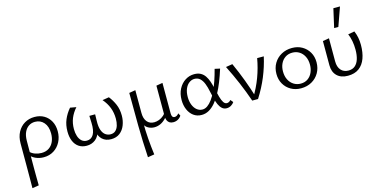

<svg xmlns="http://www.w3.org/2000/svg" viewBox="-89 -1211 3987 2001"><g transform="rotate(-15 1904.5 -211.0)"><path d="M56.9 289Q57.5 227.5 57.7 166Q58 104.5 58 44Q58 -16.5 58 -76Q58 -135.6 58 -193.4Q58 -263.8 85.7 -315.2Q113.5 -366.6 160.9 -394.6Q208.4 -422.6 268 -422.6Q327.4 -422.6 371.4 -396.5Q415.4 -370.5 440.2 -324.3Q465.1 -278.2 465.1 -216.1Q465.1 -153.3 438.4 -102Q411.6 -50.8 364.4 -21.2Q317.2 8.5 255.7 8.5Q207.5 8.5 166.1 -10.8Q124.8 -30.1 103.1 -64.7L121.5 -87.5Q142.4 -64.6 176.5 -52.7Q210.7 -40.8 244.3 -40.8Q291.8 -40.8 324.8 -62.9Q357.8 -84.9 375.1 -123.5Q392.5 -162.1 392.5 -211.5Q392.5 -287.3 355.6 -329.8Q318.8 -372.3 260.4 -372.3Q221.7 -372.3 192 -352.3Q162.4 -332.4 145.4 -295.5Q128.5 -258.5 127.9 -205.9Q127.4 -142.2 127.1 -88.5Q126.8 -34.9 126.5 12.2Q126.3 59.3 126.3 102.8Q126.3 146.4 126.8 189.1Q127.4 231.8 127.9 277.5Z M719.2 8.5Q668.9 8.5 633.6 -15.8Q598.4 -40.1 580.1 -83.9Q561.9 -127.7 561.9 -186.1Q561.9 -256.8 585.8 -313.5Q609.6 -370.3 652.2 -420.1L717.6 -408.3Q676.5 -362.1 655 -309.6Q633.5 -257.2 633.5 -193.7Q633.5 -152.1 644.4 -117.6Q655.4 -83.1 678 -62.8Q700.7 -42.5 734.4 -42.5Q781.6 -42.5 806.2 -84.2Q830.7 -125.9 827.5 -210.3L824.7 -285.5H887L885.4 -213.5Q883.7 -151.8 897.4 -114.4Q911.1 -76.9 935.7 -59.7Q960.4 -42.5 989.9 -42.5Q1023.3 -42.5 1044 -61.7Q1064.8 -81 1074.5 -113.6Q1084.1 -146.3 1084.1 -185.9Q1084.1 -250.4 1062.9 -305.4Q1041.6 -360.4 999.9 -408.3L1071.4 -420.1Q1105.4 -377.5 1128.9 -323.9Q1152.4 -270.2 1152.4 -201.4Q1152.4 -147.2 1133.8 -98.9Q1115.3 -50.6 1077.5 -21.1Q1039.8 8.5 982.7 8.5Q924.5 8.5 887.7 -25.5Q850.9 -59.5 842.9 -121H868.2Q854.1 -54 813.8 -22.8Q773.5 8.5 719.2 8.5Z M1303.1 289Q1292.5 114.5 1290.5 -59.9Q1288.5 -234.2 1288.5 -408.7L1356.8 -420.2V-173.9Q1356.8 -114.4 1384.4 -80Q1412 -45.7 1461.8 -45.7Q1486.9 -45.7 1514.4 -55.8Q1541.8 -65.8 1565.9 -87.4Q1590 -109 1603.5 -143.7L1622.3 -127.8Q1603.9 -83.8 1576.3 -54.1Q1548.7 -24.5 1516.5 -9.6Q1484.4 5.2 1450.4 5.2Q1415.4 5.2 1384.7 -11.5Q1354 -28.1 1338.3 -63.6L1349.1 -73.9Q1348.9 10.5 1355.7 100.2Q1362.5 189.9 1374.1 277.5ZM1654 5.2Q1630.4 5.2 1614.2 -4.7Q1598.1 -14.5 1589.6 -33.7Q1581.2 -52.9 1581.2 -80.2V-408.7L1649.5 -420.2V-90.5Q1649.5 -67.7 1657.3 -55.9Q1665.1 -44.1 1681.7 -44.1Q1693.5 -44.1 1705.4 -51Q1717.4 -58 1726.2 -71.3L1741.2 -42.8Q1728.6 -21.4 1705.7 -8.1Q1682.7 5.2 1654 5.2Z M1959.2 8.5Q1909.5 8.5 1872.8 -18.5Q1836.1 -45.4 1816 -91.8Q1795.9 -138.2 1795.9 -195.3Q1795.9 -263.6 1822.9 -314.8Q1849.9 -366 1894.4 -394.3Q1938.8 -422.6 1990.9 -422.6Q2032.2 -422.6 2060.3 -407.1Q2088.4 -391.6 2106.8 -364.5Q2125.3 -337.3 2137.5 -301.7Q2149.6 -266.1 2158.2 -226Q2170.7 -170 2182.3 -129Q2193.8 -87.9 2208.7 -65.2Q2223.6 -42.5 2244.9 -42.5Q2255.2 -42.5 2266.5 -48Q2277.9 -53.5 2286.4 -65.1L2310.6 -36.6Q2299 -18.1 2277.2 -4.8Q2255.4 8.5 2229.1 8.5Q2200 8.5 2179.8 -9.6Q2159.6 -27.7 2145.9 -57.8Q2132.2 -87.9 2122.9 -125.7Q2113.5 -163.5 2105.1 -203.8Q2095.2 -253.9 2080 -292.4Q2064.8 -330.9 2041.1 -352.7Q2017.4 -374.5 1981.1 -374.5Q1950.9 -374.5 1924.3 -354.9Q1897.6 -335.3 1881.7 -298.3Q1865.8 -261.3 1865.8 -208.7Q1865.8 -162.3 1880.6 -124.7Q1895.4 -87.1 1921.9 -65.6Q1948.5 -44.1 1982.6 -44.1Q2009.5 -44.1 2035.7 -62.2Q2061.9 -80.4 2086.5 -113.7Q2111.2 -147.1 2133.7 -193.8Q2156.2 -240.5 2176 -298Q2195.8 -355.5 2212.6 -421L2268.4 -408.7Q2246.5 -338.2 2221.6 -275.6Q2196.8 -213.1 2168.3 -160.9Q2139.8 -108.6 2107.4 -70.7Q2075 -32.7 2038.2 -12.1Q2001.4 8.5 1959.2 8.5Z M2505.6 0Q2470.3 -102.1 2426.9 -204.4Q2383.5 -306.6 2332.1 -408.7L2403.6 -420.5Q2449.2 -320.5 2486.6 -220.3Q2524 -120.1 2554 -20.1H2519.8Q2578.8 -115.4 2615.5 -214Q2652.1 -312.6 2669.6 -414.2H2741.2Q2717.6 -307.4 2674.8 -203.7Q2632 -100 2568.2 0Z M3032 8.5Q2971.2 8.5 2923.4 -18.9Q2875.6 -46.2 2848.3 -93.8Q2820.9 -141.5 2820.9 -202.1Q2820.9 -266.5 2850.4 -316.2Q2879.8 -365.9 2930.9 -394.3Q2982 -422.6 3046.5 -422.6Q3107.3 -422.6 3154.5 -395.6Q3201.7 -368.5 3229.1 -321.4Q3256.5 -274.3 3256.5 -213.1Q3256.5 -149.3 3227.6 -99Q3198.6 -48.8 3148 -20.2Q3097.5 8.5 3032 8.5ZM3041.3 -39.7Q3086.3 -39.7 3118.3 -62.5Q3150.3 -85.2 3167.1 -123.1Q3183.9 -161 3183.9 -206Q3183.9 -257.6 3164.5 -295.4Q3145.2 -333.2 3112.2 -353.8Q3079.2 -374.5 3037.2 -374.5Q2993.2 -374.5 2960.7 -352.5Q2928.2 -330.5 2910.9 -293.4Q2893.5 -256.3 2893.5 -209.7Q2893.5 -158.1 2913.1 -119.8Q2932.7 -81.5 2966.3 -60.6Q2999.8 -39.7 3041.3 -39.7Z M3537.2 8.5Q3462.7 8.5 3420.2 -33Q3377.7 -74.5 3377.7 -147.7V-408.7L3446 -420.2V-170.6Q3446 -110.5 3475.9 -76.5Q3505.8 -42.5 3556.7 -42.5Q3600.3 -42.5 3628.1 -66.3Q3655.9 -90.1 3669.4 -133.2Q3682.9 -176.4 3682.9 -234.3Q3682.9 -282.6 3674.9 -326Q3666.8 -369.4 3650.8 -408.3L3720.2 -420.6Q3735.6 -384.1 3742.9 -346.7Q3750.1 -309.4 3750.1 -267.5Q3750.1 -185.4 3727.5 -123.1Q3704.8 -60.8 3657.9 -26.2Q3611 8.5 3537.2 8.5ZM3525.8 -509.1 3571.5 -711H3642.9L3571.2 -509.1Z"/></g></svg>

Font: Ysabeau
Style: Bold
Weight: 700
Designer: Christian Thalmann (Catharsis Fonts)
Version: Version 2.000;gftools[0.9.27.dev2+g8671c4b]